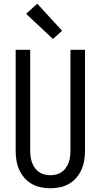

<svg xmlns="http://www.w3.org/2000/svg" viewBox="-20 -1002 540 1030"><path d="M250 8Q224 8 198 2.5Q172 -3 149.5 -16Q127 -29 110 -49Q93 -69 82.5 -93Q72 -117 68 -143Q64 -169 64 -195V-735H142V-195Q142 -179 144 -162.5Q146 -146 151.5 -131Q157 -116 166 -102.5Q175 -89 188.5 -79.5Q202 -70 218 -66Q234 -62 250 -62Q266 -62 282 -66Q298 -70 311.5 -79.5Q325 -89 334 -102.5Q343 -116 348.5 -131Q354 -146 356 -162.5Q358 -179 358 -195V-735H436V-195Q436 -169 432 -143Q428 -117 417.5 -93Q407 -69 390 -49Q373 -29 350.5 -16Q328 -3 302 2.5Q276 8 250 8ZM264 -793 120 -928 180 -982 313 -837Z"/></svg>

Font: Iosevka Julsh Curly
Style: Regular
Weight: 400
Designer: Belleve Invis
Foundry: Belleve Invis
Version: Version 15.0.2; ttfautohint (v1.8.4)